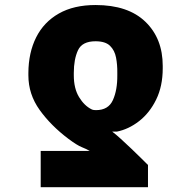

<svg xmlns="http://www.w3.org/2000/svg" viewBox="-20 -573 771 776"><path d="M578.1 183.6H144.5V37.1H342.8Q329.6 29.3 310.5 21.7Q291.5 14.2 256.8 -11.7Q186 -64.9 140.4 -128.4Q94.7 -191.9 94.7 -268.6V-278.3Q95.2 -360.4 126.2 -422.1Q157.2 -483.9 217.8 -518.3Q278.3 -552.7 366.2 -552.7Q497.6 -552.7 567.6 -485.1Q637.7 -417.5 637.7 -306.6V-296.9Q637.7 -224.6 611.1 -170.4Q584.5 -116.2 542 -83.3Q499.5 -50.3 452.1 -41H433.6Q447.3 -30.8 468 -12Q488.8 6.8 510.7 27.8Q532.7 48.8 551 66.9Q569.3 85 578.1 93.8ZM454.1 -268.6V-278.3Q454.6 -311 449 -340.3Q443.4 -369.6 424.6 -387.9Q405.8 -406.2 366.2 -406.2Q312 -406.2 295.2 -369.9Q278.3 -333.5 278.3 -278.3V-268.6Q278.3 -215.3 299.6 -180.4Q320.8 -145.5 350.6 -130.9Q355 -128.9 359.4 -128.4Q363.8 -127.9 368.2 -127.9Q418 -127.9 436.3 -168.5Q454.6 -209 454.1 -268.6Z"/></svg>

Font: Inter Black
Style: Regular
Weight: 900
Designer: Rasmus Andersson
Foundry: rsms
Version: Version 4.000;git-a52131595